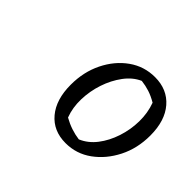

<svg xmlns="http://www.w3.org/2000/svg" viewBox="-83 -830 541 541"><g transform="rotate(45 187.5 -560.0)"><path d="M221 -405Q172 -405 143.5 -439Q115 -473 115 -532Q115 -583 135.5 -624.5Q156 -666 190.5 -690.5Q225 -715 268 -715Q317 -715 346 -681.5Q375 -648 375 -589Q375 -538 354 -496.5Q333 -455 298.5 -430Q264 -405 221 -405ZM240 -439Q266 -450 284.5 -474Q303 -498 313.5 -530Q324 -562 324.5 -595.5Q325 -629 314 -659Q297 -669 281.5 -674Q266 -679 249 -681Q224 -670 205.5 -645Q187 -620 176.5 -588.5Q166 -557 165 -523.5Q164 -490 175 -461Q191 -452 207.5 -446.5Q224 -441 240 -439Z"/></g></svg>

Font: Piazzolla Thin Light
Style: Italic
Weight: 300
Italic angle: -11.3°
Version: Version 2.005